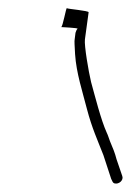

<svg xmlns="http://www.w3.org/2000/svg" viewBox="-20 -712 319 468"><path d="M129 -646C129 -646 171 -644 169 -642C167 -640 165 -636 164 -632L162 -616C161 -612 162 -600 163 -580C166 -534 181 -489 192 -446C204 -400 218 -370 232 -334C236 -322 247 -288 251 -276C254 -270 255 -266 259 -265C270 -262 282 -273 278 -283L264 -324C262 -332 260 -338 257 -346L248 -368C245 -376 243 -383 240 -389C226 -420 212 -476 202 -512C196 -537 185 -601 187 -616L196 -682C197 -686 145 -690 143 -692C141 -694 133 -646 129 -646Z"/></svg>

Font: FailCity
Style: OBL
Weight: 400
Version: Version 1